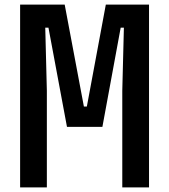

<svg xmlns="http://www.w3.org/2000/svg" viewBox="-20 -820 740 840"><path d="M68 0V-800H263L347 -354H360L443 -800H632V0H515V-423L522 -699H508L428 -265H273L192 -699H178L185 -423V0Z"/></svg>

Font: Martian Mono Medium
Style: Regular
Weight: 500
Monospace: yes
Designer: Roman Shamin
Foundry: Evil Martians
Version: Version 1.000; ttfautohint (v1.8.4.7-5d5b)